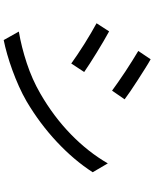

<svg xmlns="http://www.w3.org/2000/svg" viewBox="82 -890 836 1040"><g transform="rotate(90 500.0 -370.0)"><path d="M301 -768Q323 -756 353.5 -736.5Q384 -717 415.5 -697Q447 -677 474.5 -658Q502 -639 518 -627L471 -559Q453 -572 425.5 -591.5Q398 -611 367.5 -631Q337 -651 307.5 -669.5Q278 -688 256 -701ZM151 -54Q234 -68 322 -97Q410 -126 486 -170Q611 -242 707.5 -336Q804 -430 865 -536L913 -454Q847 -352 748 -259.5Q649 -167 529 -96Q491 -74 447.5 -54.5Q404 -35 360 -19Q316 -3 274 9Q232 21 197 28ZM150 -543Q172 -531 203 -513Q234 -495 265.5 -475.5Q297 -456 325 -438Q353 -420 370 -408L324 -338Q306 -351 278 -370Q250 -389 219 -408.5Q188 -428 158 -445.5Q128 -463 106 -475Z"/></g></svg>

Font: SpoqaHanSansJP-Regular
Style: Regular
Weight: 400
Designer: [Source Han Sans]
Ryoko NISHIZUKA  (kana & ideographs); Paul D. Hunt (Latin, Greek & Cyrillic); Wenlong ZHANG  (bopomofo
Foundry: Spoqa (http://bi.spoqa.com)
Version: Version 1.002.20150607